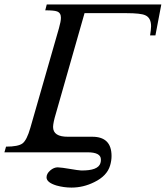

<svg xmlns="http://www.w3.org/2000/svg" viewBox="-31 -683 744 861"><path d="M-11.2 0 -3.9 -25.4Q50.8 -25.4 70.1 -40Q89.4 -54.7 105 -109.4L233.4 -556.6Q242.2 -587.4 242.2 -603.5Q242.2 -625.5 224.6 -631.8Q211.9 -636.7 171.9 -636.7L178.7 -663.1H692.4L666 -524.4H642.1Q646 -548.3 646.5 -564.9Q646.5 -603.5 620.1 -614.7Q599.6 -624 536.1 -624H348.1L219.2 -172.4Q207.5 -133.8 207 -113.8Q207 -69.3 273.9 -69.8H382.8Q469.2 -69.8 469.2 16.6Q469.2 37.1 462.9 58.6Q449.2 106 391.6 133.8Q342.8 158.2 289.6 158.2Q255.4 158.2 222.2 148.9Q177.7 135.3 177.7 112.3Q177.7 95.7 194.1 81.5Q210.4 67.4 228 67.4Q247.6 68.4 282.7 74.5Q317.9 80.6 333 81.5Q409.2 82.5 419.4 48.3Q421.9 39.6 421.4 32.2Q421.4 0 361.3 0Z"/></svg>

Font: Accordance
Style: Italic
Weight: 400
Italic angle: -11°
Version: Version 1.2 (build January 31, 2020) Miklal Software Solutio